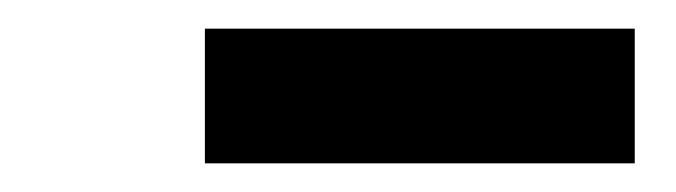

<svg xmlns="http://www.w3.org/2000/svg" viewBox="-20 -752 472 134"><path d="M123 -638H423V-732H123Z"/></svg>

Font: Iosevka Sparkle Extrabold
Style: Italic
Weight: 800
Italic angle: -9°
Designer: Belleve Invis
Foundry: Belleve Invis
Version: Version 4.5.0; ttfautohint (v1.8.3)